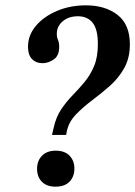

<svg xmlns="http://www.w3.org/2000/svg" viewBox="-20 -691 507 720"><path d="M228 -185H175L181 -211Q190 -252 209.5 -281Q229 -310 252.5 -334Q276 -358 297.5 -384Q319 -410 333 -443.5Q347 -477 347 -526Q347 -581 327.5 -605.5Q308 -630 272 -630Q237 -630 215 -611Q193 -592 193 -565Q193 -551 197.5 -541Q202 -531 202 -515Q202 -482 181.5 -468Q161 -454 139 -454Q115 -454 100 -469.5Q85 -485 85 -515Q85 -559 114.5 -594Q144 -629 193.5 -650Q243 -671 302 -671Q375 -671 421 -635Q467 -599 467 -525Q467 -473 445.5 -435Q424 -397 391.5 -368.5Q359 -340 325 -314.5Q291 -289 265 -262Q239 -235 231 -201ZM188 9Q155 9 137 -9.5Q119 -28 119 -58Q119 -88 137.5 -107Q156 -126 189 -126Q223 -126 241 -107Q259 -88 259 -59Q259 -29 241 -10Q223 9 188 9Z"/></svg>

Font: STIX Two Text SemiBold
Style: Italic
Weight: 600
Italic angle: -12°
Designer: Ross Mills, John Hudson & Paul Hanslow, Tiro Typeworks Ltd; with prior portions MicroPress Inc. and Coen Hoffman, Elsevi
Foundry: Tiro Typeworks Ltd
Version: Version 2.13 b171